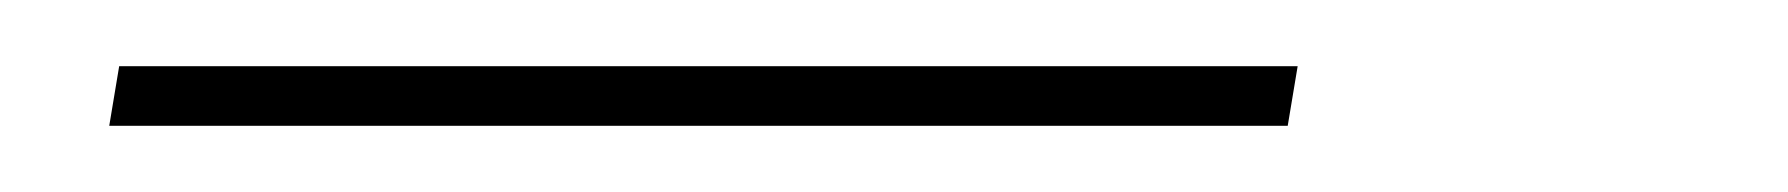

<svg xmlns="http://www.w3.org/2000/svg" viewBox="-20 -20 540 58"><path d="M369 18H13L16 0H372Z"/></svg>

Font: Iosevka Term Curly Th Obl
Style: Regular
Weight: 100
Italic angle: -9°
Designer: Belleve Invis
Foundry: Belleve Invis
Version: Version 32.3.0